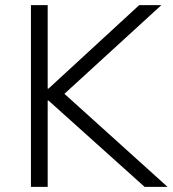

<svg xmlns="http://www.w3.org/2000/svg" viewBox="-20 -725 670 745"><path d="M100 0V-705H165V-381H168L520 -705H606L207 -340L210 -379L630 0H541L168 -335H165V0Z"/></svg>

Font: Nunito Sans 10pt Light
Style: Regular
Weight: 300
Designer: Vernon Adams
Foundry: Vernon Adams
Version: Version 3.101;gftools[0.9.27]